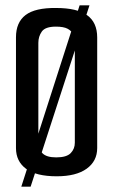

<svg xmlns="http://www.w3.org/2000/svg" viewBox="-20 -657 425 721"><path d="M193 5Q116 5 78 -23Q40 -51 40 -101V-517Q40 -573 76 -600.5Q112 -628 191 -627Q269 -627 307 -600Q345 -573 345 -516V-101Q345 -52 305.5 -23.5Q266 5 193 5ZM191 -66Q230 -66 245.5 -82Q261 -98 261 -121V-495Q261 -513 255 -527Q249 -541 234 -549Q219 -557 190 -557Q150 -557 137 -538.5Q124 -520 124 -496V-121Q124 -98 139 -82Q154 -66 191 -66ZM60 44 279 -637H316L95 44Z"/></svg>

Font: Smooch Sans Thin SemiBold
Style: Regular
Weight: 600
Version: Version 1.010